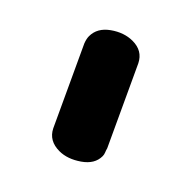

<svg xmlns="http://www.w3.org/2000/svg" viewBox="-53 -803 327 327"><g transform="rotate(-45 110.5 -639.5)"><path d="M46 -559Q27 -559 13.5 -578.5Q0 -598 0 -617Q0 -642 20 -652L160 -717Q168 -720 174 -720Q194 -720 207.5 -701Q221 -682 221 -662Q221 -638 201 -628L61 -563Q57 -562 53.5 -560.5Q50 -559 46 -559Z"/></g></svg>

Font: Dosis ExtraLight ExtraBold
Style: Regular
Weight: 800
Version: Version 3.001; ttfautohint (v1.8.2)